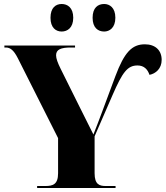

<svg xmlns="http://www.w3.org/2000/svg" viewBox="-20 -942 830 962"><path d="M502 -784C529 -784 558 -803 558 -853C558 -904 529 -922 502 -922C471 -922 444 -904 444 -853C444 -803 471 -784 502 -784ZM289 -784C318 -784 347 -803 347 -853C347 -904 318 -922 289 -922C260 -922 233 -904 233 -853C233 -803 260 -784 289 -784ZM166 0H559V-10H510C479 -10 454 -17 454 -74V-259L544 -466C594 -581 619 -614 669 -614C702 -614 720 -594 729 -567C760 -573 790 -598 790 -642C790 -690 758 -720 706 -720C641 -720 603 -680 558 -560L491 -380C479 -348 461 -300 448 -268C415 -335 404 -357 378 -408L284 -597C269 -627 261 -649 261 -665C261 -694 285 -704 335 -704H356V-714H2V-704H9C32 -704 49 -690 69 -651L271 -250V-74C271 -18 245 -10 207 -10H166Z"/></svg>

Font: Noto Serif Display ExtraBold
Style: Regular
Weight: 800
Designer: Monotype Design Team
Foundry: Monotype Imaging Inc.
Version: Version 2.009